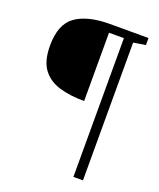

<svg xmlns="http://www.w3.org/2000/svg" viewBox="-139 -757 764 922"><g transform="rotate(20 243.0 -296.0)"><path d="M348.1 79.1V-629.9H272V-280.8Q200.2 -280.8 144.8 -297.1Q89.4 -313.5 58.1 -355.5Q26.9 -397.5 26.9 -475.1Q26.9 -585.4 88.1 -628.2Q149.4 -670.9 261.2 -670.9H459V-634.8L397 -625V79.1Z"/></g></svg>

Font: Charis
Style: Regular
Weight: 400
Designer: Walt Agee, Miriam Martin, Annie Olsen, Victor Gaultney, Lorna Priest, Alan Ward, Bob Hallissy, Martin Hosken, Sharon Cor
Foundry: SIL Global
Version: Version 7.000